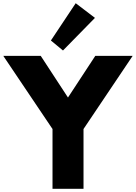

<svg xmlns="http://www.w3.org/2000/svg" viewBox="-40 -1172 843 1192"><path d="M286 0H478.5V-371L783.5 -825H551.5L382 -566.5L213 -825H-19.5L286 -371ZM351 -858.5 549.5 -1061 430 -1152 276 -920.5Z"/></svg>

Font: Spartan ExtraBold
Style: Regular
Weight: 800
Designer: Matt Bailey, Mirko Velimirovic
Foundry: Matt Bailey
Version: Version 1.003; ttfautohint (v1.8.3)